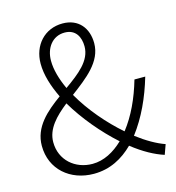

<svg xmlns="http://www.w3.org/2000/svg" viewBox="-111 -837 867 945"><g transform="rotate(-15 322.5 -364.5)"><path d="M98 -189C98 -257 149 -309 210 -357C263 -267 338 -178 415 -109C369 -65 316 -36 258 -36C170 -36 98 -97 98 -189ZM191 -579C191 -644 229 -696 291 -696C348 -696 369 -652 369 -605C369 -532 303 -482 230 -430C206 -482 191 -533 191 -579ZM630 -37C589 -51 540 -79 490 -117C548 -193 590 -285 619 -384H564C538 -294 501 -214 451 -150C377 -214 302 -301 252 -389C334 -451 419 -513 419 -608C419 -685 374 -742 293 -742C201 -742 138 -672 138 -578C138 -522 157 -461 187 -399C111 -344 39 -282 39 -186C39 -66 132 13 252 13C335 13 400 -23 454 -76C511 -31 565 -2 612 13Z"/></g></svg>

Font: Genne Gothic Light
Style: Regular
Weight: 300
Designer: Ryoko NISHIZUKA (kana & ideographs); Paul D. Hunt (Latin, Greek & Cyrillic); Wenlong ZHANG (bopomofo); Sandoll Communica
Foundry: Adobe Systems Incorporated
Version: Version 1.004;PS 1.004;hotconv 16.6.51;makeotf.lib2.5.65220